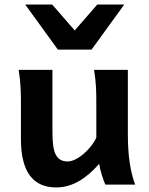

<svg xmlns="http://www.w3.org/2000/svg" viewBox="-20 -801 648 833"><path d="M437 0Q433.6 -7.8 429.7 -18.3Q425.8 -28.8 422.1 -40.5Q418.5 -52.2 415.3 -64.9Q412.1 -77.6 410.2 -90.3Q366.7 -40 320.3 -13.9Q273.9 12.2 223.6 12.2Q70.8 12.2 70.8 -197.8V-341.8Q70.8 -365.2 70.6 -384.3Q70.3 -403.3 69.3 -421.1Q68.4 -439 66.4 -457.5Q64.5 -476.1 61 -498H207.5V-227.1Q207.5 -193.8 210.7 -169.9Q213.9 -146 221.7 -130.6Q229.5 -115.2 242.2 -107.9Q254.9 -100.6 273.4 -100.6Q290 -100.6 308.8 -110.4Q327.6 -120.1 345 -135.5Q362.3 -150.9 376.5 -168.9Q390.6 -187 397.9 -204.1V-341.8Q397.9 -365.7 397.7 -385Q397.5 -404.3 396.5 -421.9Q395.5 -439.5 393.6 -457.5Q391.6 -475.6 388.2 -498H534.7V-219.7Q534.7 -148.4 542.7 -95Q550.8 -41.5 566.4 0ZM519 -781.2 377.4 -585.9H231L89.4 -781.2H206.5L304.2 -668.9L401.9 -781.2Z"/></svg>

Font: Andika New Basic
Style: Bold
Weight: 700
Designer: Victor Gaultney, Annie Olsen, Pablo Ugerman
Foundry: SIL International
Version: Version 5.500; ttfautohint (v1.8.3)